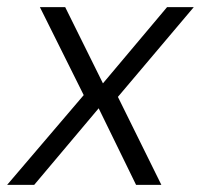

<svg xmlns="http://www.w3.org/2000/svg" viewBox="-44 -519 564 539"><path d="M-24 0 191 -252 68 -499H139L245 -285L425 -499H500L287 -247L409 0H338L233 -215L52 0Z"/></svg>

Font: DM Sans 20pt Light
Style: Italic
Weight: 300
Italic angle: -10°
Version: Version 4.004;gftools[0.9.30]